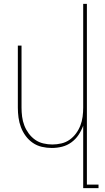

<svg xmlns="http://www.w3.org/2000/svg" viewBox="-20 -755 540 990"><path d="M409 215V-107Q400 -82 385 -59.5Q370 -37 348 -21Q326 -5 300 1.5Q274 8 247 8Q221 8 195.5 2Q170 -4 149 -18.5Q128 -33 112.5 -54Q97 -75 88 -99Q79 -123 75.5 -148.5Q72 -174 72 -200V-520H91V-200Q91 -177 94 -153.5Q97 -130 105.5 -108Q114 -86 128 -67Q142 -48 161 -34.5Q180 -21 203.5 -15.5Q227 -10 250 -10Q273 -10 296.5 -15.5Q320 -21 339 -34.5Q358 -48 372 -67Q386 -86 394.5 -108Q403 -130 406 -153.5Q409 -177 409 -200V-735H428V197H488V215Z"/></svg>

Font: Iosevka Thin
Style: Regular
Weight: 100
Monospace: yes
Designer: Belleve Invis
Foundry: Belleve Invis
Version: Version 32.5.0; ttfautohint (v1.8.4)